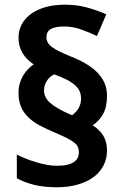

<svg xmlns="http://www.w3.org/2000/svg" viewBox="-20 -790 526 820"><path d="M59.1 -393.1Q59.1 -414.6 64.2 -432.9Q69.3 -451.2 78.4 -466.6Q87.4 -481.9 99.1 -494.1Q110.8 -506.3 124 -515.1Q93.3 -534.7 76.2 -563.5Q59.1 -592.3 59.1 -628.9Q59.1 -660.6 73.2 -686.8Q87.4 -712.9 113.5 -731.4Q139.6 -750 176 -760Q212.4 -770 256.8 -770Q306.6 -770 349.6 -758.5Q392.6 -747.1 434.1 -729L394 -636.2Q360.8 -651.9 326.4 -664.3Q292 -676.8 253.9 -676.8Q214.4 -676.8 196.3 -665.5Q178.2 -654.3 178.2 -630.9Q178.2 -618.7 184.1 -608.4Q189.9 -598.1 202.6 -588.6Q215.3 -579.1 235.1 -569.6Q254.9 -560.1 282.2 -548.8Q316.9 -535.2 345.5 -518.6Q374 -502 394.3 -481.7Q414.6 -461.4 425.8 -436.8Q437 -412.1 437 -381.8Q437 -333 420.2 -303Q403.3 -272.9 376 -254.9Q406.2 -235.4 421.6 -209.7Q437 -184.1 437 -147.9Q437 -111.8 421.9 -82.8Q406.7 -53.7 378.9 -33.2Q351.1 -12.7 311.3 -1.5Q271.5 9.8 222.2 9.8Q168.5 9.8 127.2 -0.2Q85.9 -10.3 51.8 -28.8V-129.9Q70.8 -120.1 92.8 -111.6Q114.7 -103 137.2 -96.4Q159.7 -89.8 181.4 -85.9Q203.1 -82 222.2 -82Q249.5 -82 267.6 -86.4Q285.6 -90.8 296.6 -98.6Q307.6 -106.4 312.3 -116.7Q316.9 -127 316.9 -139.2Q316.9 -151.4 313.2 -160.9Q309.6 -170.4 298.6 -179.7Q287.6 -189 267.8 -199.2Q248 -209.5 215.8 -223.1Q178.7 -238.8 149.4 -254.4Q120.1 -270 100.1 -289.8Q80.1 -309.6 69.6 -334.5Q59.1 -359.4 59.1 -393.1ZM168 -403.8Q168 -373 195.6 -349.4Q223.1 -325.7 280.8 -300.8L288.1 -297.9Q295.4 -303.2 302.2 -310.3Q309.1 -317.4 314.5 -326.2Q319.8 -335 323 -345.7Q326.2 -356.4 326.2 -369.1Q326.2 -384.8 321 -397.9Q315.9 -411.1 303.2 -423.6Q290.5 -436 268.3 -448Q246.1 -460 211.9 -472.2Q203.1 -468.8 195.3 -462.2Q187.5 -455.6 181.4 -446.8Q175.3 -438 171.6 -427.2Q168 -416.5 168 -403.8Z"/></svg>

Font: Droid Sans
Style: Bold
Weight: 700
Foundry: Ascender Corporation
Version: Version 1.00 build 112